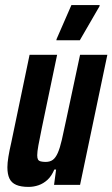

<svg xmlns="http://www.w3.org/2000/svg" viewBox="-20 -725 441 753"><path d="M92 8Q62 8 43.5 0Q25 -8 17 -25Q9 -42 9 -69Q9 -86 13 -110.5Q17 -135 24 -165L96 -510H204L144 -223Q135 -179 130.5 -154.5Q126 -130 126 -116Q126 -105 129 -99.5Q132 -94 140 -92Q148 -90 159 -90Q176 -90 187 -98Q198 -106 206.5 -125Q215 -144 222.5 -176.5Q230 -209 240 -257L294 -510H401L294 0H192L200 -60H193Q182 -34 166 -19.5Q150 -5 131 1.5Q112 8 92 8ZM201 -567 202 -572 260 -705H371L370 -700L293 -567Z"/></svg>

Font: Saira ExtraCondensed
Style: Bold Italic
Weight: 700
Width: 2
Italic angle: -12°
Designer: Hector Gatti with collaboration of the Omnibus-Type team
Foundry: Omnibus-Type
Version: Version 1.101